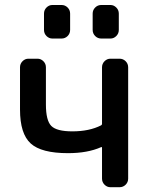

<svg xmlns="http://www.w3.org/2000/svg" viewBox="-20 -784 609 782"><path d="M395.5 -181.6Q395.5 -186.5 391.6 -184.6Q336.9 -160.2 256.8 -160.2Q148.4 -160.2 105 -199.7Q61.5 -239.3 61.5 -337.9V-509.8Q61.5 -524.4 71.8 -534.7Q82 -544.9 95.7 -544.9H132.8Q146.5 -544.9 156.7 -534.7Q167 -524.4 167 -509.8V-358.4Q167 -293 189 -271Q210.9 -249 274.4 -249Q343.8 -249 391.6 -273.4Q395.5 -275.4 395.5 -279.3V-509.8Q395.5 -524.4 405.8 -534.7Q416 -544.9 429.7 -544.9H466.8Q481.4 -544.9 491.7 -534.7Q502 -524.4 502 -509.8V-56.6Q502 -42 491.7 -31.7Q481.4 -21.5 466.8 -21.5H429.7Q416 -21.5 405.8 -31.7Q395.5 -42 395.5 -56.6ZM193.4 -627Q179.7 -627 169.4 -637.2Q159.2 -647.5 159.2 -662.1V-728.5Q159.2 -743.2 169.4 -753.4Q179.7 -763.7 193.4 -763.7H230.5Q245.1 -763.7 255.4 -753.4Q265.6 -743.2 265.6 -728.5V-662.1Q265.6 -647.5 255.4 -637.2Q245.1 -627 230.5 -627ZM392.6 -627Q377.9 -627 367.7 -637.2Q357.4 -647.5 357.4 -662.1V-728.5Q357.4 -743.2 367.7 -753.4Q377.9 -763.7 392.6 -763.7H429.7Q443.4 -763.7 453.6 -753.4Q463.9 -743.2 463.9 -728.5V-662.1Q463.9 -647.5 453.6 -637.2Q443.4 -627 429.7 -627Z"/></svg>

Font: Gen Jyuu GothicL Medium
Style: Regular
Weight: 500
Designer: [Source Han Sans]
Ryoko NISHIZUKA  (kana & ideographs); Paul D. Hunt (Latin, Greek & Cyrillic); Wenlong ZHANG  (bopomofo
Version: Version 1.002.20150607